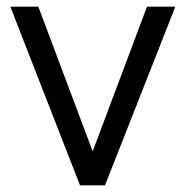

<svg xmlns="http://www.w3.org/2000/svg" viewBox="-20 -556 557 576"><path d="M220 0H295L506 -536H421L258 -102L95 -536H11Z"/></svg>

Font: Plus Jakarta Sans
Style: Regular
Weight: 400
Designer: Gumpita Rahayu
Foundry: Tokotype
Version: Version 2.004; ttfautohint (v1.8.3)